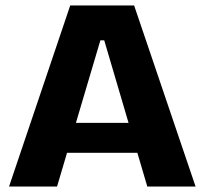

<svg xmlns="http://www.w3.org/2000/svg" viewBox="-20 -680 745 700"><path d="M13 0 236 -660H469L693 0H517L360 -533H346L188 0ZM144 -123V-232H584V-123Z"/></svg>

Font: Bricolage Grotesque 24pt ExtraBold
Style: Regular
Weight: 800
Designer: Mathieu Triay
Foundry: Atelier Triay
Version: Version 1.001;gftools[0.9.33.dev8+g029e19f]